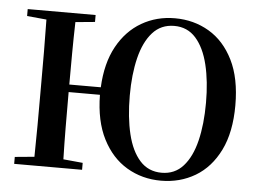

<svg xmlns="http://www.w3.org/2000/svg" viewBox="-53 -828 1227 916"><g transform="rotate(5 560.0 -370.0)"><path d="M749 -19Q812 -19 852.3 -64Q892.6 -108.9 911.9 -188Q931.2 -267.1 931.2 -370.1Q931.2 -472.7 911.9 -552Q892.6 -631.3 852.3 -676.8Q812 -722.2 749 -722.2Q685.5 -722.2 645 -677Q604.5 -631.8 585.2 -553Q565.9 -474.1 565.9 -373Q565.9 -268.6 585.2 -188.7Q604.5 -108.9 645 -64Q685.5 -19 749 -19ZM749 19Q658.7 19 585.4 -24.4Q512.2 -67.9 468.8 -153.1Q425.3 -238.3 423.8 -363.8H273.9Q273.9 -273.4 274.4 -194.8Q274.9 -116.2 276.9 -42L370.1 -33.2V0H44.9V-33.2L138.2 -42Q139.6 -116.2 139.9 -192.4Q140.1 -268.6 140.1 -346.2V-394Q140.1 -470.7 139.9 -546.6Q139.6 -622.6 138.2 -699.2L44.9 -708V-741.2H370.1V-708L276.9 -699.2Q274.9 -625.5 274.4 -550.5Q273.9 -475.6 273.9 -399.9H424.8Q430.2 -515.6 474.1 -595.7Q518.1 -675.8 589.8 -717.3Q661.6 -758.8 749 -758.8Q839.4 -758.8 912.6 -715.6Q985.8 -672.4 1028.8 -585.9Q1071.8 -499.5 1071.8 -370.1Q1071.8 -241.2 1029.1 -154.5Q986.3 -67.9 913.1 -24.4Q839.8 19 749 19Z"/></g></svg>

Font: Source Han Serif TW
Style: Bold
Weight: 700
Designer: Ryoko NISHIZUKA Ë•øÂ°öÊ∂ºÂ≠ê (kana & ideographs); Frank Grie√ühammer (Latin, Greek & Cyrillic); Wenlong ZHANG Âº†ÊñáÈæô 
Foundry: Adobe
Version: Version 2.003;hotconv 1.1.1;makeotfexe 2.6.0